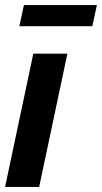

<svg xmlns="http://www.w3.org/2000/svg" viewBox="-24 -735 401 755"><path d="M52 -632 70 -715H357L339 -632ZM107 -524H241L130 0H-4Z"/></svg>

Font: Raleway-v4020
Style: Bold Italic
Weight: 700
Italic angle: -12°
Designer: Matt McInerney, Pablo Impallari, Rodrigo Fuenzalida
Foundry: Matt McInerney, Pablo Impallari, Rodrigo Fuenzalida
Version: Version 4.020;PS 004.020;hotconv 1.0.88;makeotf.lib2.5.64775